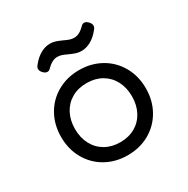

<svg xmlns="http://www.w3.org/2000/svg" viewBox="-152 -780 903 924"><g transform="rotate(-30 300.0 -318.0)"><path d="M535.2 -225.6Q535.2 -157.7 504.6 -103.8Q474.1 -49.8 420.4 -19.5Q366.7 10.7 299.8 10.7Q232.9 10.7 179.2 -19.5Q125.5 -49.8 95 -103.8Q64.5 -157.7 64.5 -225.6Q64.5 -293.5 95 -347.4Q125.5 -401.4 179.2 -431.6Q232.9 -461.9 299.8 -461.9Q366.7 -461.9 420.4 -431.6Q474.1 -401.4 504.6 -347.4Q535.2 -293.5 535.2 -225.6ZM141.6 -225.6Q141.6 -177.7 161.1 -140.4Q180.7 -103 216.6 -82.3Q252.4 -61.5 299.8 -61.5Q347.2 -61.5 383.1 -82.3Q418.9 -103 438.5 -140.4Q458 -177.7 458 -225.6Q458 -273.4 438.5 -310.8Q418.9 -348.1 383.1 -368.9Q347.2 -389.6 299.8 -389.6Q252.4 -389.6 216.6 -368.9Q180.7 -348.1 161.1 -310.8Q141.6 -273.4 141.6 -225.6ZM305.7 -624Q322.8 -615.7 334.5 -611.8Q346.2 -607.9 358.9 -607.9Q374.5 -607.9 389.4 -616.2Q404.3 -624.5 420.4 -641.1Q426.3 -647 434.6 -647Q446.8 -647 457.5 -634.8Q467.8 -624 467.8 -612.8Q467.8 -603.5 460.9 -595.2Q437.5 -564.9 410.9 -550Q384.3 -535.2 358.4 -535.2Q341.3 -535.2 327.4 -539.8Q313.5 -544.4 293.9 -553.2Q276.9 -561.5 265.1 -565.4Q253.4 -569.3 240.7 -569.3Q225.1 -569.3 210.2 -561Q195.3 -552.7 179.2 -536.1Q173.3 -530.3 165 -530.3Q152.8 -530.3 142.1 -542.5Q131.8 -553.2 131.8 -564.5Q131.8 -573.7 138.7 -582Q162.1 -612.3 188.7 -627.2Q215.3 -642.1 241.2 -642.1Q258.3 -642.1 272.2 -637.5Q286.1 -632.8 305.7 -624Z"/></g></svg>

Font: Courier Prime
Style: Regular
Weight: 400
Designer: Alan Dague-Greene, Quote-Unquote Apps
Foundry: Quote-Unquote Apps
Version: Version 3.018